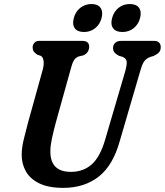

<svg xmlns="http://www.w3.org/2000/svg" viewBox="-20 -898 798 930"><path d="M490 -224 587.5 -556Q594.5 -581 593.8 -597.5Q593 -614 574.5 -622.5L556.5 -627.5Q540 -636.5 533.8 -644.8Q527.5 -653 527.5 -666Q527.5 -680 537.5 -690Q547.5 -700 566.5 -700H727Q743 -700 750.8 -691.5Q758.5 -683 758.5 -670Q758.5 -653 749.5 -643.8Q740.5 -634.5 723 -626.5L707 -622Q685.5 -613 676 -597.2Q666.5 -581.5 658.5 -551.5L560.5 -216Q527.5 -96.5 457.8 -42.2Q388 12 286.5 12Q214.5 12 169.8 -10Q125 -32 104.8 -69Q84.5 -106 85 -150.5Q85.5 -185 96 -226.8Q106.5 -268.5 116 -305L187.5 -562.5Q193.5 -585.5 191 -603.5Q188.5 -621.5 177.5 -627.5L161 -633Q148 -642 143 -649.2Q138 -656.5 138 -669.5Q138.5 -681.5 146.8 -690.8Q155 -700 169.5 -700H378.5Q412.5 -700 412 -671Q411.5 -658.5 405.2 -647.5Q399 -636.5 382.5 -629.5L361 -624.5Q345.5 -618.5 337.5 -604.8Q329.5 -591 323.5 -567L250.5 -305Q238.5 -260 231.5 -227.2Q224.5 -194.5 224 -168Q222 -65.5 323.5 -65.5Q383.5 -65.5 424.5 -102Q465.5 -138.5 490 -224ZM387 -743Q355.5 -743 342.2 -761.2Q329 -779.5 337.5 -810.5Q345.5 -841.5 368.8 -860Q392 -878.5 423 -878.5Q454 -878.5 467 -860Q480 -841.5 472 -810.5Q464 -780 441 -761.5Q418 -743 387 -743ZM572.5 -743Q541.5 -743 528 -761.2Q514.5 -779.5 523 -810.5Q531 -841.5 554.2 -860Q577.5 -878.5 608.5 -878.5Q640.5 -878.5 653.5 -860Q666.5 -841.5 658.5 -810.5Q650.5 -780 627.5 -761.5Q604.5 -743 572.5 -743Z"/></svg>

Font: Fraunces 144pt S100 SemiBold
Style: Italic
Weight: 600
Italic angle: -16°
Version: Version 1.000; ttfautohint (v1.8.3)